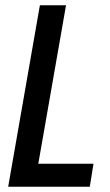

<svg xmlns="http://www.w3.org/2000/svg" viewBox="-20 -707 418 727"><path d="M11 0 131 -687H230L125 -87H334L320 0Z"/></svg>

Font: Archivo ExtraCondensed Medium
Style: Italic
Weight: 500
Width: 2
Italic angle: -10°
Designer: Hector Gatti
Foundry: Omnibus-Type
Version: Version 2.001